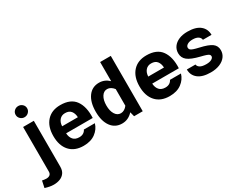

<svg xmlns="http://www.w3.org/2000/svg" viewBox="-186 -1382 2804 2215"><g transform="rotate(-30 1216.0 -275.0)"><path d="M48.8 -696.8Q48.8 -728 71.3 -749.3Q93.8 -770.5 125.5 -770.5Q156.7 -770.5 179.4 -749.3Q202.1 -728 202.1 -696.8Q202.1 -665.5 179.4 -643.6Q156.7 -621.6 125.5 -621.6Q93.8 -621.6 71.3 -643.6Q48.8 -665.5 48.8 -696.8ZM-85 200.7 -65.9 110.8Q-54.7 113.3 -39.3 115.5Q-23.9 117.7 -10.7 117.7Q19 117.7 36.4 103.8Q53.7 89.8 53.7 60.5V-532.7H196.3V76.7Q196.3 128.4 173.6 160.2Q150.9 191.9 113 206.5Q75.2 221.2 29.8 221.2Q0 221.2 -29.5 215.1Q-59.1 209 -85 200.7Z M446.8 -221.2Q449.7 -168 477.3 -136.7Q504.9 -105.5 557.6 -105.5Q590.8 -105.5 613.3 -119.6Q635.7 -133.8 646 -156.7H792.5Q772 -85.9 710.2 -40.3Q648.4 5.4 552.2 5.4Q433.6 5.4 368.4 -66.9Q303.2 -139.2 303.2 -266.1Q303.2 -393.1 368.7 -465.3Q434.1 -537.6 549.8 -537.6Q688 -537.6 748.3 -452.6Q808.6 -367.7 801.3 -221.2ZM447.8 -314.5H657.2Q655.3 -365.2 630.1 -397.5Q605 -429.7 551.3 -429.7Q504.9 -429.7 477.3 -397.7Q449.7 -365.7 447.8 -314.5Z M867.2 -265.6Q867.2 -391.6 920.2 -464.6Q973.1 -537.6 1065.9 -537.6Q1141.1 -537.6 1197.8 -482.4V-737.3H1339.8V0H1224.6L1209 -61.5Q1148.9 4.9 1065.9 4.9Q973.1 4.9 920.2 -67.6Q867.2 -140.1 867.2 -265.6ZM1009.3 -266.1Q1009.3 -193.8 1037.1 -149.7Q1064.9 -105.5 1111.3 -105.5Q1135.7 -105.5 1158 -118.7Q1180.2 -131.8 1197.8 -155.3V-377Q1179.7 -400.4 1157.5 -413.8Q1135.3 -427.2 1110.8 -427.2Q1064.5 -427.2 1036.9 -382.8Q1009.3 -338.4 1009.3 -266.1Z M1593.8 -221.2Q1596.7 -168 1624.3 -136.7Q1651.9 -105.5 1704.6 -105.5Q1737.8 -105.5 1760.3 -119.6Q1782.7 -133.8 1793 -156.7H1939.5Q1918.9 -85.9 1857.2 -40.3Q1795.4 5.4 1699.2 5.4Q1580.6 5.4 1515.4 -66.9Q1450.2 -139.2 1450.2 -266.1Q1450.2 -393.1 1515.6 -465.3Q1581.1 -537.6 1696.8 -537.6Q1835 -537.6 1895.3 -452.6Q1955.6 -367.7 1948.2 -221.2ZM1594.7 -314.5H1804.2Q1802.2 -365.2 1777.1 -397.5Q1752 -429.7 1698.2 -429.7Q1651.9 -429.7 1624.3 -397.7Q1596.7 -365.7 1594.7 -314.5Z M2243.7 -537.6Q2354.5 -537.6 2411.1 -491.2Q2467.8 -444.8 2467.8 -366.7H2353Q2350.6 -394.5 2324.5 -412.1Q2298.3 -429.7 2248.5 -429.7Q2206.5 -429.7 2180.9 -413.6Q2155.3 -397.5 2155.3 -374.5Q2155.3 -359.4 2164.6 -348.9Q2173.8 -338.4 2199.5 -329.3Q2225.1 -320.3 2273.9 -309.1Q2383.8 -284.7 2428.5 -251.5Q2473.1 -218.3 2473.1 -160.2Q2473.1 -111.8 2445.1 -74.5Q2417 -37.1 2366 -15.9Q2314.9 5.4 2246.1 5.4Q2135.3 5.4 2078.1 -40.3Q2021 -85.9 2021 -162.6H2136.2Q2138.7 -136.2 2166.5 -119.6Q2194.3 -103 2249 -103Q2293.5 -103 2319.1 -117.9Q2344.7 -132.8 2344.7 -153.8Q2344.7 -166.5 2335.9 -175.5Q2327.1 -184.6 2303 -193.1Q2278.8 -201.7 2231.9 -212.9Q2120.1 -240.2 2074 -276.6Q2027.8 -313 2027.8 -374Q2027.8 -422.4 2054.4 -459.2Q2081.1 -496.1 2129.6 -516.8Q2178.2 -537.6 2243.7 -537.6Z"/></g></svg>

Font: Estedad-FD Bold
Style: Regular
Weight: 700
Designer: Amin Abedi
Version: Version 7.3